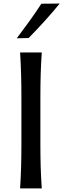

<svg xmlns="http://www.w3.org/2000/svg" viewBox="-20 -1048 352 1068"><path d="M91.8 0Q95.7 -62.5 97.4 -120.8Q99.1 -179.2 99.1 -249.5V-503.9Q99.1 -575.2 97.4 -634Q95.7 -692.9 91.8 -756.3H212.4Q208 -692.9 206.3 -634Q204.6 -575.2 204.6 -503.9V-249.5Q204.6 -179.2 206.3 -120.8Q208 -62.5 212.4 0ZM73.2 -835Q109.4 -882.8 144 -930.9Q178.7 -979 210 -1027.3L312 -1028.3Q272.5 -979.5 229 -931.6Q185.5 -883.8 139.2 -836.4Z"/></svg>

Font: Pinar-DS1-FD Medium
Style: Regular
Weight: 500
Designer: Amin Abedi
Version: Version 3.000